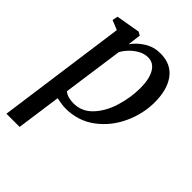

<svg xmlns="http://www.w3.org/2000/svg" viewBox="-234 -668 1030 1030"><g transform="rotate(45 281.0 -153.0)"><path d="M8.5 254 110 -482 55.5 -504 62 -535.5 198.5 -559 218 -548 208.5 -473.5Q235 -510.5 275.2 -535Q315.5 -559.5 363.5 -559.5Q444.5 -559.5 486.2 -504Q528 -448.5 528 -352Q528 -264.5 489.5 -180.8Q451 -97 379.2 -43.5Q307.5 10 213 10Q186 10 144 0.5L108.5 254ZM152.5 -60.5Q178.5 -39.5 224 -39.5Q286.5 -39.5 330.8 -86.8Q375 -134 397.2 -206.2Q419.5 -278.5 419.5 -352Q419.5 -420 396.8 -458.8Q374 -497.5 332.5 -497.5Q305.5 -497.5 280 -484Q254.5 -470.5 234 -449.5Q213.5 -428.5 201 -405.5Z"/></g></svg>

Font: Merriweather Text
Style: Italic
Weight: 400
Italic angle: -7.8°
Designer: Eben Sorkin
Foundry: Eben Sorkin
Version: Version 2.100